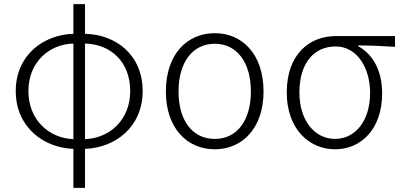

<svg xmlns="http://www.w3.org/2000/svg" viewBox="-20 -707 1938 926"><path d="M390 -497C515 -494 608 -408 608 -268C608 -127 507 -40 390 -36ZM334 -36C217 -40 117 -128 117 -268C117 -407 217 -494 334 -497ZM390 -687H334V-544C191 -540 56 -442 56 -268C56 -93 191 6 334 11V199H390V11C533 6 668 -92 668 -268C668 -443 538 -541 390 -544Z M1016 13C1148 13 1251 -88 1251 -266C1251 -446 1148 -547 1016 -547C883 -547 780 -446 780 -266C780 -88 883 13 1016 13ZM1016 -37C907 -37 841 -127 841 -266C841 -404 907 -496 1016 -496C1124 -496 1190 -404 1190 -266C1190 -127 1124 -37 1016 -37Z M1596 13C1721 13 1823 -84 1823 -256C1823 -365 1780 -444 1708 -484V-488C1769 -488 1823 -485 1885 -481V-533H1599C1476 -533 1363 -449 1363 -261C1363 -85 1471 13 1596 13ZM1596 -37C1499 -37 1424 -124 1424 -261C1424 -409 1500 -483 1598 -483C1705 -483 1765 -376 1765 -259C1765 -124 1693 -37 1596 -37Z"/></svg>

Font: Genne Gothic Light
Style: Regular
Weight: 300
Designer: Ryoko NISHIZUKA (kana & ideographs); Paul D. Hunt (Latin, Greek & Cyrillic); Wenlong ZHANG (bopomofo); Sandoll Communica
Foundry: Adobe Systems Incorporated
Version: Version 1.004;PS 1.004;hotconv 16.6.51;makeotf.lib2.5.65220